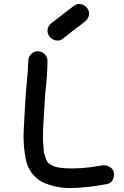

<svg xmlns="http://www.w3.org/2000/svg" viewBox="-20 -947 628 970"><path d="M333 3Q260 3 192 -28Q124 -68 110 -144Q99 -201 99 -256Q99 -275 100 -293Q108 -457 115 -527Q121 -583 123 -639Q123 -659 137 -673.5Q151 -688 171 -688Q191 -688 205.5 -673.5Q220 -659 220 -639Q219 -560 209 -481Q203 -375 199 -319Q197 -280 197 -240Q199 -204 201 -187Q201 -175 211 -148Q212 -141 218 -131.5Q224 -122 226 -122Q231 -117 243 -112Q267 -96 343 -96Q388 -96 437 -102Q451 -105 465 -106.5Q479 -108 494 -111L505 -112Q519 -112 533 -104Q556 -93 556 -63Q556 -51 548 -36Q540 -21 520 -17Q414 3 333 3ZM379 -814 376 -812H375Q368 -806 360 -801Q359 -800 359 -799Q356 -797 354 -796Q324 -772 294 -749Q283 -742 271 -742Q264 -742 257 -744Q237 -751 227 -767Q220 -779 220 -792Q220 -798 222 -805Q228 -823 245 -834Q257 -843 270 -853Q274 -856 276 -858L292 -870L296 -874Q326 -897 357 -920Q368 -927 380 -927Q386 -927 393 -925Q413 -919 423 -902Q430 -891 430 -878Q430 -872 428 -865Q422 -846 406 -836Q393 -826 381 -816Z"/></svg>

Font: Bad Comic
Style: Regular
Weight: 400
Designer: GGBotNet
Foundry: f0n7
Version: 0.9